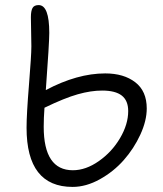

<svg xmlns="http://www.w3.org/2000/svg" viewBox="-20 -755 645 759"><path d="M267.1 -16.1Q85 -16.1 85 -250Q85 -302.7 94.5 -419.4Q104 -536.1 104 -571.8Q104 -593.8 103 -633.5Q102.1 -673.3 102.1 -687Q102.1 -711.4 108.4 -723.1Q114.7 -734.9 132.8 -734.9Q174.8 -734.9 174.8 -625Q174.8 -585.9 161.1 -398.9Q285.2 -464.8 396 -464.8Q469.2 -464.8 514.6 -429.9Q560.1 -395 560.1 -326.2Q560.1 -277.8 534.7 -222.7Q509.3 -167.5 469.2 -122.1Q429.2 -76.7 374.8 -46.4Q320.3 -16.1 267.1 -16.1ZM152.8 -253.9Q152.8 -82 268.1 -82Q319.3 -82 370.8 -118.2Q422.4 -154.3 454.6 -209Q486.8 -263.7 486.8 -315.9Q486.8 -357.4 461.4 -377.2Q436 -397 383.8 -397Q339.4 -397 287.4 -382.3Q235.4 -367.7 155.8 -329.1Q152.8 -288.6 152.8 -253.9Z"/></svg>

Font: Shantell Sans Bouncy
Style: Regular
Weight: 300
Designer: Stephen Nixon, Anya Danilova, Shantell Martin
Foundry: Arrow Type
Version: Version 1.006;[9816181b4]